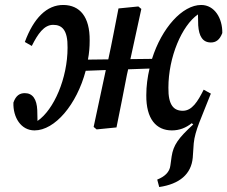

<svg xmlns="http://www.w3.org/2000/svg" viewBox="-20 -513 915 773"><path d="M672 12C702 12 728 2 752 -17L758 -12C698 43 678 71 671 117L666 153C663 180 643 198 613 210L621 240C703 228 750 188 756 122L760 64C765 12 792 -41 826 -129C827 -131 828 -134 829 -136L800 -152C776 -104 753 -67 716 -67C680 -67 657 -89 658 -160C658 -283 712 -410 777 -455L778 -411C781 -367 796 -342 829 -342C848 -342 864 -351 875 -380C876 -439 844 -493 790 -493C714 -493 631 -400 592 -276L505 -275L549 -477L537 -487L457 -479C443 -409 431 -342 416 -274L334 -273C339 -298 341 -324 341 -350C342 -446 301 -492 236 -493C168 -494 115 -439 80 -344L108 -328C132 -376 157 -413 194 -413C230 -413 253 -392 252 -321C252 -198 197 -71 131 -26L130 -70C128 -113 112 -138 80 -138C60 -138 44 -129 34 -100C32 -41 64 12 119 12C201 12 289 -92 325 -228L406 -231L357 -2L369 8L449 0C464 -72 477 -141 491 -212L496 -234L582 -237C574 -203 569 -167 569 -130C568 -34 609 12 672 12Z"/></svg>

Font: Source Serif Pro Semibold
Style: Italic
Weight: 600
Italic angle: -12°
Designer: Frank Grießhammer
Foundry: Adobe Systems Incorporated
Version: Version 3.001;hotconv 1.0.111;makeotfexe 2.5.65597